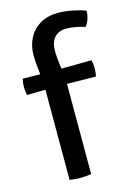

<svg xmlns="http://www.w3.org/2000/svg" viewBox="-114 -800 601 864"><g transform="rotate(-15 186.0 -368.0)"><path d="M150 -492.5 335.5 -494.5Q340 -476 340 -457Q340 -447 339 -437.2Q338 -427.5 335.5 -418.5L149.5 -421L15 -418.5Q13 -427.5 11.8 -437.2Q10.5 -447 10.5 -457Q10.5 -466.5 11.8 -475.8Q13 -485 15 -494.5ZM101 -449Q98 -485 93.8 -519Q89.5 -553 89.5 -583.5Q89.5 -628 107.8 -663Q126 -698 160.8 -718.8Q195.5 -739.5 244.5 -739.5Q278 -739.5 313.2 -732.2Q348.5 -725 372 -715.5Q372 -697.5 365.8 -677.8Q359.5 -658 348.5 -646.5Q329 -652.5 306 -657Q283 -661.5 262 -661.5Q227 -661.5 207.2 -639.8Q187.5 -618 187.5 -577.5Q187.5 -548 192.2 -514.8Q197 -481.5 201.5 -447.5V0Q190 2 176.8 3Q163.5 4 150.5 4Q138.5 4 125.5 3Q112.5 2 101 0Z"/></g></svg>

Font: Signika Light
Style: Regular
Weight: 400
Version: Version 2.003;gftools[0.9.32]